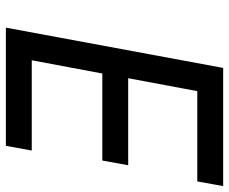

<svg xmlns="http://www.w3.org/2000/svg" viewBox="-83 -696 779 653"><g transform="rotate(90 306.5 -369.5)"><path d="M211 -739H613L597 -651H290L246 -416H542L526 -328H230L185 -88H492L476 0H74Z"/></g></svg>

Font: Involve Medium Oblique
Style: Italic
Weight: 500
Italic angle: -10.5°
Designer: Stefan Peev
Foundry: Context Ltd.
Version: Version 1.001